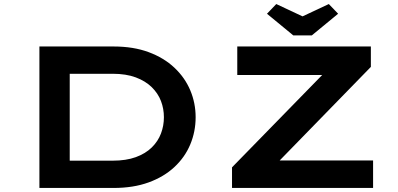

<svg xmlns="http://www.w3.org/2000/svg" viewBox="-20 -930 1969 950"><path d="M175 0V-700H542Q640 -700 715.5 -672Q791 -644 843 -595Q895 -546 921.5 -483Q948 -420 948 -350Q948 -279 921.5 -215.5Q895 -152 843 -103.5Q791 -55 715.5 -27.5Q640 0 542 0ZM325 -109 309 -135H537Q604 -135 652 -152.5Q700 -170 731 -200.5Q762 -231 776.5 -269.5Q791 -308 791 -350Q791 -392 776.5 -430Q762 -468 731 -498.5Q700 -529 652 -547Q604 -565 537 -565H306L325 -589ZM1128 0V-102L1627 -613L1696 -559H1154V-700H1815V-599L1316 -87L1248 -136H1826V0ZM1431 -755 1301 -862 1347 -910 1492 -842H1462L1607 -910L1653 -862L1523 -755Z"/></svg>

Font: Lexend Zetta SemiBold
Style: Regular
Weight: 600
Designer: Bonnie Shaver-Troup, Thomas Jockin
Foundry: Lexend
Version: Version 1.007